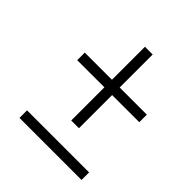

<svg xmlns="http://www.w3.org/2000/svg" viewBox="-162 -681 790 790"><g transform="rotate(45 232.5 -286.0)"><path d="M232 -143V-336H74V-380H232V-572H277V-380H435V-336H277V-143ZM74 0V-44H435V0Z"/></g></svg>

Font: Noto Serif Condensed Light
Style: Italic
Weight: 300
Width: 3
Italic angle: -12°
Designer: Monotype Design Team
Foundry: Monotype Imaging Inc.
Version: Version 2.014; ttfautohint (v1.8.4.7-5d5b)